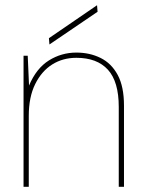

<svg xmlns="http://www.w3.org/2000/svg" viewBox="-20 -714 553 734"><path d="M70 0V-501H86L91 -387Q119 -453 167 -483Q215 -513 272 -513Q323 -513 364.5 -492.5Q406 -472 430 -427.5Q454 -383 454 -310V0H434V-305Q434 -402 392.5 -447.5Q351 -493 272 -493Q220 -493 179.5 -467.5Q139 -442 114.5 -392.5Q90 -343 90 -271V0ZM169 -544 167 -568 351 -694 353 -669Z"/></svg>

Font: DM Sans 17pt Thin
Style: Regular
Weight: 250
Version: Version 4.004;gftools[0.9.30]